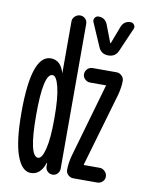

<svg xmlns="http://www.w3.org/2000/svg" viewBox="-86 -821 672 891"><g transform="rotate(10 250.0 -375.0)"><path d="M457 -759.8Q467.8 -759.8 474.1 -750.5Q480.5 -741.2 475.6 -731.4L427.7 -621.1Q415 -589.8 380.9 -589.8Q346.7 -589.8 334 -621.1L286.1 -731.4Q282.2 -741.2 288.6 -750.5Q294.9 -759.8 305.7 -759.8Q336.9 -759.8 348.6 -730.5L379.9 -648.4Q379.9 -647.5 380.9 -647.5Q382.8 -647.5 382.8 -648.4L414.1 -730.5Q425.8 -759.8 457 -759.8ZM294.9 -101.6 394.5 -448.2 396.5 -449.2V-450.2Q396.5 -451.2 393.6 -451.2H320.3Q306.6 -451.2 295.9 -460.9Q285.2 -470.7 285.2 -484.9Q285.2 -499 295.4 -509.3Q305.7 -519.5 320.3 -519.5H432.6Q446.3 -519.5 457 -509.3Q467.8 -499 467.8 -485.4Q467.8 -455.1 458 -418L357.4 -72.3V-70.3Q357.4 -69.3 358.4 -69.3H432.6Q446.3 -69.3 457 -58.6Q467.8 -47.9 467.8 -33.7Q467.8 -19.5 457.5 -9.8Q447.3 0 432.6 0H320.3Q306.6 0 295.9 -9.8Q285.2 -19.5 285.2 -34.2Q285.2 -64.5 294.9 -101.6ZM142.6 -455.1Q99.6 -455.1 99.6 -260.3Q99.6 -65.4 142.6 -65.4Q161.1 -65.4 173.3 -114.3Q185.5 -163.1 185.5 -254.9V-264.6Q185.5 -355.5 173.3 -405.3Q161.1 -455.1 142.6 -455.1ZM121.1 9.8Q79.1 9.8 54.7 -57.1Q30.3 -124 30.3 -259.8Q30.3 -529.3 121.1 -530.3Q168.9 -530.3 185.5 -470.7V-469.7V-470.7V-715.8Q185.5 -729.5 196.3 -739.7Q207 -750 221.2 -750Q235.4 -750 245.1 -740.2Q254.9 -730.5 254.9 -715.8V-33.2Q254.9 -20.5 245.6 -10.3Q236.3 0 222.2 0Q208 0 198.2 -9.8Q188.5 -19.5 188.5 -33.2V-48.8L186.5 -49.8V-48.8Q167 9.8 121.1 9.8Z"/></g></svg>

Font: Rounded-X Mgen+ 1m regular
Style: Regular
Weight: 400
Designer: [Source Han Sans]
Ryoko NISHIZUKA  (kana & ideographs); Paul D. Hunt (Latin, Greek & Cyrillic); Wenlong ZHANG  (bopomofo
Version: Version 1.059.20150602